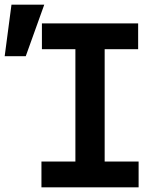

<svg xmlns="http://www.w3.org/2000/svg" viewBox="-94 -800 694 820"><path d="M83 0H498V-110H353V-590H496V-700H85V-590H228V-110H83ZM95 -780H-45L-74 -560H16Z"/></svg>

Font: CommitMono-dimboump
Style: Bold
Weight: 700
Monospace: yes
Designer: Eigil Nikolajsen
Foundry: Eigil Nikolajsen
Version: Version 1.143